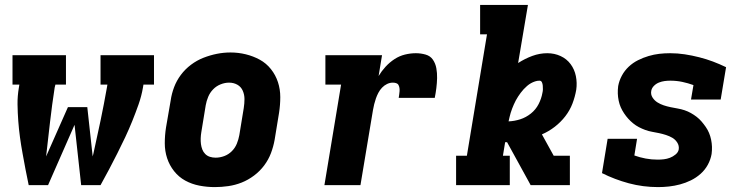

<svg xmlns="http://www.w3.org/2000/svg" viewBox="-20 -755 3040 783"><path d="M97 0Q90 -32 84 -64.5Q78 -97 72 -129.5Q66 -162 61.5 -195Q57 -228 54.5 -261.5Q52 -295 51.5 -329Q51 -363 57 -398L59 -410H31V-530H249V-410H206L203 -398Q192 -327 184 -257Q176 -187 168 -117L257 -318H336L358 -117L361 -129Q376 -196 390 -263Q404 -330 416 -398L418 -410H390V-530H608V-410H565L563 -398Q557 -363 545 -329Q533 -295 519.5 -261.5Q506 -228 490.5 -195Q475 -162 458.5 -129.5Q442 -97 425 -64.5Q408 -32 390 0H311L284 -246L176 0Z M856 8Q824 8 793 2Q762 -4 735.5 -18.5Q709 -33 690 -57Q671 -81 661.5 -110Q652 -139 652 -171Q652 -203 657 -235L676 -345Q680 -373 690 -399.5Q700 -426 717.5 -449.5Q735 -473 759 -491Q783 -509 810 -519.5Q837 -530 864.5 -535.5Q892 -541 920 -541Q952 -541 982.5 -533.5Q1013 -526 1039.5 -511.5Q1066 -497 1085 -473Q1104 -449 1113.5 -420Q1123 -391 1123 -359Q1123 -327 1118 -295L1100 -185Q1095 -157 1085 -130.5Q1075 -104 1057.5 -80.5Q1040 -57 1016 -39Q992 -21 965.5 -10.5Q939 0 911 4Q883 8 856 8ZM859 -112Q877 -112 894.5 -118.5Q912 -125 925.5 -138.5Q939 -152 946 -169.5Q953 -187 956 -204L974 -314Q977 -333 977 -351Q977 -369 970 -385Q963 -401 948 -409.5Q933 -418 914 -418Q897 -418 879.5 -411Q862 -404 849 -390.5Q836 -377 829 -360Q822 -343 819 -326L801 -216Q799 -204 798.5 -191.5Q798 -179 799.5 -167.5Q801 -156 805 -145.5Q809 -135 817 -127Q825 -119 836 -115.5Q847 -112 859 -112Z M1303 0 1371 -410H1307V-530H1538L1524 -445Q1536 -465 1552.5 -483Q1569 -501 1589 -514Q1609 -527 1631.5 -532.5Q1654 -538 1676 -538Q1696 -538 1715.5 -532.5Q1735 -527 1745.5 -511.5Q1756 -496 1759.5 -476.5Q1763 -457 1762.5 -436.5Q1762 -416 1759.5 -396Q1757 -376 1753 -356H1606Q1607 -363 1608 -369.5Q1609 -376 1609.5 -383Q1610 -390 1609 -396.5Q1608 -403 1605 -408.5Q1602 -414 1595.5 -416Q1589 -418 1582 -418Q1570 -418 1558.5 -412.5Q1547 -407 1538 -397.5Q1529 -388 1523 -376.5Q1517 -365 1513 -353.5Q1509 -342 1506 -330Q1503 -318 1501 -306L1450 0Z M1840 0V-120H1884L1966 -615H1938V-735H2133L2093 -498Q2121 -516 2151 -527Q2181 -538 2212 -538Q2241 -538 2266 -526.5Q2291 -515 2307 -493.5Q2323 -472 2328.5 -444.5Q2334 -417 2330 -389Q2325 -360 2314.5 -332.5Q2304 -305 2285.5 -281Q2267 -257 2242.5 -238Q2218 -219 2190 -207L2238 -120H2304V0H2144L2137 -13L2048 -175Q2048 -175 2047.5 -175Q2047 -175 2046 -175Q2045 -175 2043.5 -175Q2042 -175 2040 -175L2031 -120H2059V0ZM2054 -260Q2078 -261 2101.5 -268.5Q2125 -276 2145 -292Q2165 -308 2176.5 -330.5Q2188 -353 2192 -376Q2194 -384 2194 -391Q2194 -398 2193.5 -405.5Q2193 -413 2190 -419.5Q2187 -426 2180 -426Q2171 -426 2162 -423Q2153 -420 2145 -415.5Q2137 -411 2129.5 -404.5Q2122 -398 2115.5 -391Q2109 -384 2103.5 -376.5Q2098 -369 2093 -361.5Q2088 -354 2083.5 -345.5Q2079 -337 2075.5 -329Q2072 -321 2068.5 -312Q2065 -303 2062.5 -294.5Q2060 -286 2058 -277.5Q2056 -269 2054 -260Z M2664 8Q2602 8 2544.5 -7.5Q2487 -23 2435 -49L2458 -189H2578L2567 -121Q2589 -113 2613 -108.5Q2637 -104 2662 -104Q2675 -104 2687.5 -105.5Q2700 -107 2712 -111.5Q2724 -116 2735 -125Q2746 -134 2748 -146Q2750 -161 2742 -173.5Q2734 -186 2722 -193Q2710 -200 2696 -204.5Q2682 -209 2668 -212Q2654 -215 2639.5 -217.5Q2625 -220 2611.5 -225Q2598 -230 2585.5 -236.5Q2573 -243 2562 -252Q2551 -261 2542 -271Q2533 -281 2525 -293Q2517 -305 2511.5 -317.5Q2506 -330 2503 -344.5Q2500 -359 2499.5 -373.5Q2499 -388 2501 -404Q2505 -426 2516 -446.5Q2527 -467 2544 -483Q2561 -499 2582 -509.5Q2603 -520 2625 -526.5Q2647 -533 2668.5 -535.5Q2690 -538 2713 -538Q2743 -538 2772.5 -533.5Q2802 -529 2831.5 -521.5Q2861 -514 2887.5 -504Q2914 -494 2941 -481L2919 -349H2798L2808 -408Q2786 -416 2762.5 -421Q2739 -426 2714 -426Q2702 -426 2690.5 -424.5Q2679 -423 2667.5 -418.5Q2656 -414 2647 -405Q2638 -396 2636 -385Q2633 -370 2641 -357.5Q2649 -345 2661 -337.5Q2673 -330 2686.5 -325.5Q2700 -321 2714.5 -318Q2729 -315 2743.5 -312.5Q2758 -310 2771.5 -305.5Q2785 -301 2797.5 -294Q2810 -287 2821 -278.5Q2832 -270 2841 -259.5Q2850 -249 2858 -237.5Q2866 -226 2871.5 -213Q2877 -200 2880 -185.5Q2883 -171 2883.5 -156.5Q2884 -142 2882 -127Q2878 -104 2866.5 -83Q2855 -62 2837 -46Q2819 -30 2797.5 -19.5Q2776 -9 2753.5 -3Q2731 3 2708.5 5.5Q2686 8 2664 8Z"/></svg>

Font: Iosevka Curly Slab HvEx
Style: Italic
Weight: 900
Width: 7
Italic angle: -9°
Monospace: yes
Designer: Belleve Invis
Foundry: Belleve Invis
Version: Version 11.1.0; ttfautohint (v1.8.3)